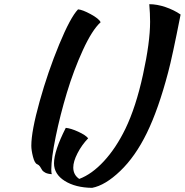

<svg xmlns="http://www.w3.org/2000/svg" viewBox="-20 -759 890 925"><path d="M130.9 -57.1Q130.9 -127 170.9 -270.3Q210.9 -413.6 265.1 -544.7Q319.3 -675.8 356 -713.9Q377 -712.4 417 -690.7Q457 -668.9 464.8 -651.9Q423.8 -614.7 379.4 -517.8Q335 -420.9 302.2 -312.3Q269.5 -203.6 248.3 -100.1Q227.1 3.4 227.1 59.1Q227.1 75.7 230 80.1Q210 79.1 198 72.8Q186 66.4 182.1 58.8Q178.2 51.3 172.6 43.2Q167 35.2 159.2 32.2Q147 27.8 138.9 -3.7Q130.9 -35.2 130.9 -57.1ZM699.2 -738.8Q736.3 -738.8 777.3 -724.9Q818.4 -710.9 850.1 -689Q809.6 -482.9 790 -410.2Q743.2 -232.4 687.5 -118.4Q631.8 -4.4 559.1 64.9Q487.3 133.8 423.8 146Q343.3 145 291.7 112.5Q240.2 80.1 240.2 27.8Q240.2 -31.2 296.9 -143.1Q321.8 -140.6 356.9 -124.5Q392.1 -108.4 404.8 -92.8Q373.5 -60.1 353.3 -20.5Q333 19 333 47.9Q333 83.5 361.8 103Q422.9 80.1 481 17.1Q539.1 -45.9 584 -138.2Q634.8 -243.2 668.9 -399.4Q703.1 -555.7 703.1 -653.8Q703.1 -693.8 699.2 -738.8Z"/></svg>

Font: Kaushan Script
Style: Regular
Weight: 400
Designer: Pablo Impallari
Foundry: Pablo Impallari
Version: Version 1.002